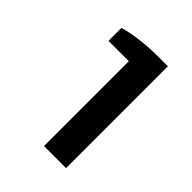

<svg xmlns="http://www.w3.org/2000/svg" viewBox="-107 -750 400 400"><g transform="rotate(45 92.5 -550.0)"><path d="M90 -400V-650H30V-688Q45 -693 72 -696.5Q99 -700 125 -700H155V-400Z"/></g></svg>

Font: Cuprum
Style: Regular
Weight: 400
Designer: Jovanny Lemonad
Foundry: Jovanny Lemonad
Version: Version 3.000